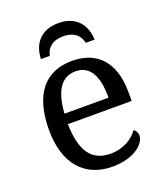

<svg xmlns="http://www.w3.org/2000/svg" viewBox="-138 -837 812 942"><g transform="rotate(-20 267.5 -366.5)"><path d="M137 -606H183C194 -654 228 -674 277 -674C326 -674 360 -654 371 -606H417C415 -681 372 -743 277 -743C182 -743 139 -681 137 -606ZM287 10C406 10 463 -49 463 -89C463 -106 453 -119 444 -123C420 -87 370 -53 301 -53C205 -53 155 -115 152 -261H485V-307C485 -465 406 -546 277 -546C135 -546 55 -451 55 -264C55 -91 142 10 287 10ZM384 -315H154C161 -430 201 -492 275 -492C355 -492 384 -421 384 -315Z"/></g></svg>

Font: Noto Serif
Style: Regular
Weight: 400
Designer: Monotype Design Team
Foundry: Monotype Imaging Inc.
Version: Version 2.015